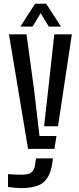

<svg xmlns="http://www.w3.org/2000/svg" viewBox="-20 -780 415 1006"><path d="M127 0 27 -600H119L158 -313.5L187 -67.5H276L265 0ZM211 -118.5 233 -313.5 264.5 -600H356.5L284 -118.5ZM91 205.5Q76.5 205.5 57.2 203.8Q38 202 22 199.5V132Q35 133.5 54.2 134.5Q73.5 135.5 89.5 135.5Q126.5 135.5 142.5 125Q158.5 114.5 163.5 84.5L168.5 50H257.5L252.5 84Q242 146 207 175.8Q172 205.5 91 205.5ZM86.5 -640.5 164 -760.5H222L299.5 -640.5H236L193 -711L150.5 -640.5Z"/></svg>

Font: Big Shoulders Stencil Text Medium
Style: Regular
Weight: 500
Designer: Patric King
Foundry: XO Type Co
Version: Version 1.000